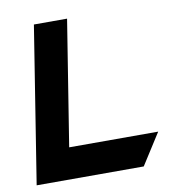

<svg xmlns="http://www.w3.org/2000/svg" viewBox="-70 -641 621 701"><g transform="rotate(-10 240.5 -290.0)"><path d="M10 0H407L481 -116H151L225 -580H102Z"/></g></svg>

Font: Charger Pro
Style: UltraObl
Weight: 900
Designer: Jasper
Foundry: Cannot Into Space Fonts
Version: Version 1.09